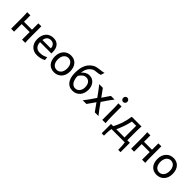

<svg xmlns="http://www.w3.org/2000/svg" viewBox="336 -2342 4148 4148"><g transform="rotate(45 2409.5 -268.5)"><path d="M85.4 -258.8Q85.4 -294.4 85.2 -329.1Q85 -363.8 84.2 -394.8Q83.5 -425.8 82 -452.4Q80.6 -479 78.1 -498H175.8V-302.7H419.9V-498H510.3V-239.3Q510.3 -203.6 510.5 -168.9Q510.7 -134.3 511.5 -103Q512.2 -71.8 513.7 -45.4Q515.1 -19 517.6 0H419.9V-231.9H175.8V0H85.4Z M732.4 -236.8Q733.9 -193.8 745.8 -162.1Q757.8 -130.4 778.6 -109.6Q799.3 -88.9 827.4 -78.6Q855.5 -68.4 888.7 -68.4Q936 -68.4 981.4 -79.1Q1026.9 -89.8 1071.8 -117.2L1081.5 -36.6Q1055.7 -23.4 1030.8 -14.2Q1005.9 -4.9 981 1Q956.1 6.8 930.4 9.5Q904.8 12.2 876.5 12.2Q829.6 12.2 787.1 -4.2Q744.6 -20.5 712.4 -52.5Q680.2 -84.5 661.1 -131.8Q642.1 -179.2 642.1 -241.7Q642.1 -302.2 658.4 -351.3Q674.8 -400.4 705.1 -435.3Q735.4 -470.2 778.8 -489Q822.3 -507.8 876.5 -507.8Q916.5 -507.8 947.3 -498.3Q978 -488.8 1000.5 -471.9Q1022.9 -455.1 1038.1 -432.6Q1053.2 -410.2 1062.3 -384.3Q1071.3 -358.4 1075.2 -330.3Q1079.1 -302.2 1079.1 -274.9V-255.9Q1079.1 -243.7 1078.6 -236.8ZM991.2 -305.2Q991.2 -336.4 982.2 -360.6Q973.1 -384.8 956.8 -401.4Q940.4 -418 918 -426.3Q895.5 -434.6 869.1 -434.6Q815.4 -434.6 781.2 -403.1Q747.1 -371.6 736.3 -305.2Z M1267.1 -246.6Q1267.1 -204.1 1277.3 -170.4Q1287.6 -136.7 1306.4 -113.5Q1325.2 -90.3 1351.1 -78.1Q1377 -65.9 1408.7 -65.9Q1438 -65.9 1463.9 -78.1Q1489.7 -90.3 1509 -113.5Q1528.3 -136.7 1539.3 -170.4Q1550.3 -204.1 1550.3 -246.6Q1550.3 -289.6 1540 -323.5Q1529.8 -357.4 1511 -381.1Q1492.2 -404.8 1466.1 -417.2Q1439.9 -429.7 1408.7 -429.7Q1378.9 -429.7 1353 -417.2Q1327.1 -404.8 1308.1 -381.1Q1289.1 -357.4 1278.1 -323.5Q1267.1 -289.6 1267.1 -246.6ZM1176.8 -246.6Q1176.8 -309.6 1195.8 -358.2Q1214.8 -406.7 1247.1 -440.2Q1279.3 -473.6 1322.3 -490.7Q1365.2 -507.8 1413.6 -507.8Q1463.9 -507.8 1505.6 -490.7Q1547.4 -473.6 1577.4 -440.2Q1607.4 -406.7 1624 -358.2Q1640.6 -309.6 1640.6 -246.6Q1640.6 -183.6 1621.6 -135.3Q1602.5 -86.9 1570.3 -54.2Q1538.1 -21.5 1495.1 -4.6Q1452.1 12.2 1403.8 12.2Q1353.5 12.2 1311.8 -4.6Q1270 -21.5 1240 -54.2Q1210 -86.9 1193.4 -135.3Q1176.8 -183.6 1176.8 -246.6Z M1977.5 -405.3Q1950.2 -405.3 1928 -396Q1905.8 -386.7 1887 -371.6Q1868.2 -356.4 1852.5 -336.9Q1836.9 -317.4 1823.7 -297.4V-275.9Q1823.7 -254.9 1827.4 -231.2Q1831.1 -207.5 1838.6 -184.3Q1846.2 -161.1 1857.9 -139.6Q1869.6 -118.2 1886.2 -101.8Q1902.8 -85.4 1924.3 -75.7Q1945.8 -65.9 1972.7 -65.9Q2003.9 -65.9 2029.5 -78.6Q2055.2 -91.3 2073.5 -114Q2091.8 -136.7 2101.8 -167.5Q2111.8 -198.2 2111.8 -234.4Q2111.8 -265.6 2104.7 -296.1Q2097.7 -326.7 2082 -350.8Q2066.4 -375 2040.5 -390.1Q2014.6 -405.3 1977.5 -405.3ZM2202.1 -249Q2202.1 -196.8 2187 -149.4Q2171.9 -102.1 2142.1 -66.2Q2112.3 -30.3 2068.1 -9Q2023.9 12.2 1965.3 12.2Q1908.2 12.2 1864.7 -10.3Q1821.3 -32.7 1792.2 -73.5Q1763.2 -114.3 1748.3 -171.4Q1733.4 -228.5 1733.4 -297.9Q1733.4 -354.5 1740 -409.2Q1746.6 -463.9 1764.9 -513.4Q1783.2 -563 1816.2 -606.2Q1849.1 -649.4 1901.9 -683.6Q1935.1 -705.1 1969.7 -714.1Q2004.4 -723.1 2040.3 -727.8Q2076.2 -732.4 2113 -736.3Q2149.9 -740.2 2187.5 -752L2160.6 -664.1Q2128.4 -652.8 2100.1 -649.2Q2071.8 -645.5 2045.7 -643.1Q2019.5 -640.6 1995.1 -635.3Q1970.7 -629.9 1945.8 -615.2Q1924.8 -602.5 1903.8 -581.8Q1882.8 -561 1866 -533Q1849.1 -504.9 1838.1 -470Q1827.1 -435.1 1826.2 -394Q1838.4 -411.6 1855.7 -428.2Q1873 -444.8 1895 -457.8Q1917 -470.7 1943.1 -478.3Q1969.2 -485.8 1999.5 -485.8Q2047.4 -485.8 2085 -466.6Q2122.6 -447.3 2148.7 -414.6Q2174.8 -381.8 2188.5 -338.9Q2202.1 -295.9 2202.1 -249Z M2749 -498Q2730 -473.6 2716.8 -456.3Q2703.6 -439 2692.9 -424.6Q2682.1 -410.2 2672.6 -396.5Q2663.1 -382.8 2651.4 -366.2L2570.8 -246.6L2653.8 -131.8Q2667 -113.3 2676.8 -100.3Q2686.5 -87.4 2697.3 -73.7Q2708 -60.1 2720.9 -43Q2733.9 -25.9 2753.9 0H2641.6L2512.2 -180.7L2385.3 0H2272.9Q2293 -26.4 2306.6 -44.2Q2320.3 -62 2330.8 -76.2Q2341.3 -90.3 2350.3 -103Q2359.4 -115.7 2370.6 -131.8L2458.5 -258.8L2380.4 -366.2Q2368.2 -383.3 2358.2 -396.7Q2348.1 -410.2 2336.9 -424.6Q2325.7 -439 2311.8 -456.3Q2297.9 -473.6 2277.8 -498H2390.1L2517.1 -322.3L2636.7 -498Z M2854 -656.7Q2854 -670.4 2858.4 -682.4Q2862.8 -694.3 2870.8 -703.4Q2878.9 -712.4 2890.1 -717.5Q2901.4 -722.7 2915 -722.7Q2928.7 -722.7 2940.4 -717.5Q2952.1 -712.4 2960.4 -703.4Q2968.8 -694.3 2973.6 -682.4Q2978.5 -670.4 2978.5 -656.7Q2978.5 -643.1 2973.6 -631.1Q2968.8 -619.1 2960.4 -610.1Q2952.1 -601.1 2940.4 -595.9Q2928.7 -590.8 2915 -590.8Q2901.4 -590.8 2890.1 -595.9Q2878.9 -601.1 2870.8 -610.1Q2862.8 -619.1 2858.4 -631.1Q2854 -643.1 2854 -656.7ZM2961.4 -231.9Q2961.4 -208.5 2962.2 -176.5Q2962.9 -144.5 2964.1 -111.8Q2965.3 -79.1 2967 -49.3Q2968.8 -19.5 2971.2 0H2871.1V-258.8Q2871.1 -294.4 2870.8 -329.1Q2870.6 -363.8 2869.9 -394.8Q2869.1 -425.8 2867.7 -452.4Q2866.2 -479 2863.8 -498H2961.4Z M3479 -70.8V-427.2H3349.6Q3328.6 -328.1 3297.6 -240.7Q3266.6 -153.3 3227.5 -70.8ZM3134.8 -70.8Q3158.7 -115.7 3179.7 -162.4Q3200.7 -209 3218.3 -261Q3235.8 -313 3249.8 -371.3Q3263.7 -429.7 3273.9 -498H3571.8Q3569.3 -479 3567.9 -452.4Q3566.4 -425.8 3565.7 -394.8Q3564.9 -363.8 3564.7 -329.1Q3564.5 -294.4 3564.5 -258.8V-70.8H3642.6V214.8H3571.8Q3571.8 191.4 3571.3 163.6Q3570.8 135.7 3569.1 106.9Q3567.4 78.1 3564.5 50.5Q3561.5 22.9 3557.1 0H3151.9Q3147.5 22.9 3144.5 50.5Q3141.6 78.1 3139.9 106.9Q3138.2 135.7 3137.7 163.6Q3137.2 191.4 3137.2 214.8H3066.4V-70.8Z M3752.4 -258.8Q3752.4 -294.4 3752.2 -329.1Q3752 -363.8 3751.2 -394.8Q3750.5 -425.8 3749 -452.4Q3747.6 -479 3745.1 -498H3842.8V-302.7H4086.9V-498H4177.2V-239.3Q4177.2 -203.6 4177.5 -168.9Q4177.7 -134.3 4178.5 -103Q4179.2 -71.8 4180.7 -45.4Q4182.1 -19 4184.6 0H4086.9V-231.9H3842.8V0H3752.4Z M4399.4 -246.6Q4399.4 -204.1 4409.7 -170.4Q4419.9 -136.7 4438.7 -113.5Q4457.5 -90.3 4483.4 -78.1Q4509.3 -65.9 4541 -65.9Q4570.3 -65.9 4596.2 -78.1Q4622.1 -90.3 4641.4 -113.5Q4660.6 -136.7 4671.6 -170.4Q4682.6 -204.1 4682.6 -246.6Q4682.6 -289.6 4672.4 -323.5Q4662.1 -357.4 4643.3 -381.1Q4624.5 -404.8 4598.4 -417.2Q4572.3 -429.7 4541 -429.7Q4511.2 -429.7 4485.4 -417.2Q4459.5 -404.8 4440.4 -381.1Q4421.4 -357.4 4410.4 -323.5Q4399.4 -289.6 4399.4 -246.6ZM4309.1 -246.6Q4309.1 -309.6 4328.1 -358.2Q4347.2 -406.7 4379.4 -440.2Q4411.6 -473.6 4454.6 -490.7Q4497.6 -507.8 4545.9 -507.8Q4596.2 -507.8 4637.9 -490.7Q4679.7 -473.6 4709.7 -440.2Q4739.7 -406.7 4756.3 -358.2Q4772.9 -309.6 4772.9 -246.6Q4772.9 -183.6 4753.9 -135.3Q4734.9 -86.9 4702.6 -54.2Q4670.4 -21.5 4627.4 -4.6Q4584.5 12.2 4536.1 12.2Q4485.8 12.2 4444.1 -4.6Q4402.3 -21.5 4372.3 -54.2Q4342.3 -86.9 4325.7 -135.3Q4309.1 -183.6 4309.1 -246.6Z"/></g></svg>

Font: Andika Cyr
Style: Regular
Weight: 400
Designer: Victor Gaultney, Annie Olsen, Julie Remington, Don Collingsworth, Eric Hays, Becca Hirsbrunner
Foundry: SIL International
Version: Version 5.000